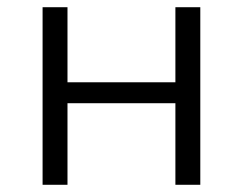

<svg xmlns="http://www.w3.org/2000/svg" viewBox="-20 -512 673 532"><path d="M98 0V-492H167V-284H466V-492H535V0H466V-226H167V0Z"/></svg>

Font: Nunito Sans 8pt Light
Style: Regular
Weight: 300
Version: Version 3.101;gftools[0.9.27]